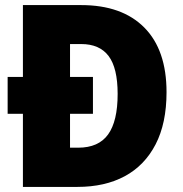

<svg xmlns="http://www.w3.org/2000/svg" viewBox="-20 -734 720 754"><path d="M299 -714Q459 -714 546.5 -626Q634 -538 634 -372Q634 -250 591 -167Q548 -84 470 -42Q392 0 284 0H70V-287H10V-432H70V-714ZM299 -561H255V-432H345V-287H255V-154H287Q367 -154 404.5 -206Q442 -258 442 -365Q442 -467 406.5 -514Q371 -561 299 -561Z"/></svg>

Font: Noto Sans Gurmukhi UI SemiCondensed Black
Style: Regular
Weight: 900
Width: 4
Designer: Jelle Bosma - Monotype Design Team
Foundry: Monotype Imaging Inc.
Version: Version 2.004; ttfautohint (v1.8.4.7-5d5b)